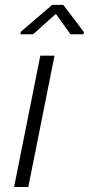

<svg xmlns="http://www.w3.org/2000/svg" viewBox="-20 -752 357 772"><path d="M93.8 0H36.6L142.1 -528.3H199.2ZM317.4 -623 315.4 -614.3H263.2L204.6 -696.3L113.3 -614.3H61.5L64 -624.5L189.5 -732.4H234.4Z"/></svg>

Font: Franko
Style: Light Italic
Weight: 300
Designer: Google
Version: Version 1.200310; 2013